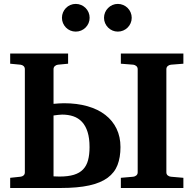

<svg xmlns="http://www.w3.org/2000/svg" viewBox="-20 -938 954 958"><path d="M426.8 -204.1Q426.8 -248.5 417 -279.5Q407.2 -310.5 389.2 -329.8Q371.1 -349.1 345.9 -357.7Q320.8 -366.2 290 -366.2Q282.2 -366.2 269.5 -364.7Q256.8 -363.3 247.1 -361.8V-58.1Q252.9 -58.1 260.7 -57.6Q268.6 -57.1 276.9 -57.1Q319.8 -57.1 348.6 -65.9Q377.4 -74.7 394.8 -93Q412.1 -111.3 419.4 -138.9Q426.8 -166.5 426.8 -204.1ZM583 0V-50.8L645 -56.2Q653.3 -57.1 660.2 -62.7Q667 -68.4 667 -78.1V-592.8Q667 -602.5 660.2 -608.4Q653.3 -614.3 645 -615.2L583 -620.1V-670.9H895V-620.1L833 -615.2Q823.7 -614.3 816.9 -608.4Q810.1 -602.5 810.1 -592.8V-78.1Q810.1 -68.4 816.9 -62.7Q823.7 -57.1 833 -56.2L895 -50.8V0ZM581.1 -204.1Q581.1 -152.8 566.4 -114.7Q551.8 -76.7 517.1 -51Q482.4 -25.4 425 -12.7Q367.7 0 282.2 0H30.8V-50.8L82 -56.2Q91.3 -57.1 97.7 -62.7Q104 -68.4 104 -78.1V-592.8Q104 -602.5 97.7 -608.4Q91.3 -614.3 82 -615.2L30.8 -620.1V-670.9H319.8V-620.1L269 -615.2Q260.7 -614.3 253.9 -608.4Q247.1 -602.5 247.1 -592.8V-419.9Q259.3 -420.9 273.2 -421.9Q287.1 -422.9 298.8 -422.9Q364.3 -422.9 416.5 -408Q468.8 -393.1 505.4 -364.7Q542 -336.4 561.5 -295.9Q581.1 -255.4 581.1 -204.1ZM427.2 -849.1Q427.2 -835 421.9 -822.5Q416.5 -810.1 407 -800.5Q397.5 -791 384.8 -785.6Q372.1 -780.3 357.9 -780.3Q343.8 -780.3 331.1 -785.6Q318.4 -791 309.1 -800.5Q299.8 -810.1 294.4 -822.5Q289.1 -835 289.1 -849.1Q289.1 -863.3 294.4 -876Q299.8 -888.7 309.1 -898.2Q318.4 -907.7 331.1 -913.1Q343.8 -918.5 357.9 -918.5Q372.1 -918.5 384.8 -913.1Q397.5 -907.7 407 -898.2Q416.5 -888.7 421.9 -876Q427.2 -863.3 427.2 -849.1ZM637.2 -849.1Q637.2 -835 631.8 -822.5Q626.5 -810.1 616.9 -800.5Q607.4 -791 594.7 -785.6Q582 -780.3 567.9 -780.3Q553.7 -780.3 541.3 -785.6Q528.8 -791 519.3 -800.5Q509.8 -810.1 504.4 -822.5Q499 -835 499 -849.1Q499 -863.3 504.4 -876Q509.8 -888.7 519.3 -898.2Q528.8 -907.7 541.3 -913.1Q553.7 -918.5 567.9 -918.5Q582 -918.5 594.7 -913.1Q607.4 -907.7 616.9 -898.2Q626.5 -888.7 631.8 -876Q637.2 -863.3 637.2 -849.1Z"/></svg>

Font: Charis SIL
Style: Bold
Weight: 700
Foundry: SIL International
Version: Version 4.112